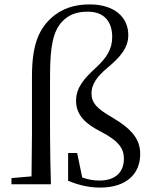

<svg xmlns="http://www.w3.org/2000/svg" viewBox="-20 -836 691 871"><path d="M122 0H211C209 -76 207 -153 207 -229V-493C207 -633 223 -694 260 -736C291 -770 329 -783 378 -783C457 -783 489 -733 489 -668C489 -612 463 -573 413 -527C363 -481 325 -439 325 -379C325 -311 372 -272 439 -238C521 -195 542 -161 542 -116C542 -58 507 -17 431 -17C402 -17 378 -22 353 -31L330 -142H289V-16C337 4 384 15 434 15C552 15 616 -46 616 -137C616 -200 584 -248 486 -305C421 -343 395 -368 395 -413C395 -453 420 -489 468 -529C527 -578 562 -620 562 -677C562 -758 499 -816 387 -816C321 -816 260 -799 210 -752C153 -698 125 -627 125 -488V-229L123 -36L32 -28V0Z"/></svg>

Font: Source Han Serif KR
Style: Regular
Weight: 400
Designer: Ryoko NISHIZUKA 西塚涼子 (kana & ideographs); Frank Grießhammer (Latin, Greek & Cyrillic); Wenlong ZHANG 张文龙 (bopomofo); San
Foundry: Adobe
Version: Version 2.001;hotconv 1.1.0;makeotfexe 2.6.0